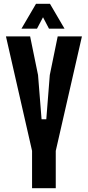

<svg xmlns="http://www.w3.org/2000/svg" viewBox="-20 -992 463 1012"><path d="M149 0V-195.9V-196.9L11.4 -800H138.8L180.5 -596.4L199.1 -363.2H224L242.4 -596.4L284.1 -800H411.8L273.9 -196.7V-195.7V0ZM93.1 -840.9 169.9 -972.1H243.3L320.1 -840.9H238.2L206.7 -901.1L175 -840.9Z"/></svg>

Font: Big Shoulders Thin
Style: Regular
Weight: 100
Designer: Patric King
Foundry: XO Type Co
Version: Version 2.002